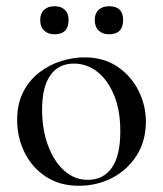

<svg xmlns="http://www.w3.org/2000/svg" viewBox="-20 -583 522 616"><path d="M233 13Q172 13 127.5 -16Q83 -45 59 -93.5Q35 -142 35 -198Q35 -250 54.5 -288Q74 -326 106 -350.5Q138 -375 176 -387Q214 -399 251 -399Q313 -399 357 -369Q401 -339 424.5 -292Q448 -245 448 -193Q448 -130 418 -83.5Q388 -37 339.5 -12Q291 13 233 13ZM262 -6Q311 -6 338.5 -44.5Q366 -83 366 -162Q366 -229 346 -277.5Q326 -326 292.5 -352.5Q259 -379 217 -379Q168 -379 141.5 -341.5Q115 -304 115 -231Q115 -168 134 -116.5Q153 -65 186 -35.5Q219 -6 262 -6ZM155 -473Q134 -473 121.5 -485Q109 -497 109 -519Q109 -540 121.5 -551.5Q134 -563 155 -563Q176 -563 188 -551.5Q200 -540 200 -519Q200 -473 155 -473ZM330 -473Q309 -473 296.5 -485Q284 -497 284 -519Q284 -540 296.5 -551.5Q309 -563 330 -563Q375 -563 375 -519Q375 -473 330 -473Z"/></svg>

Font: Cormorant Light Medium
Style: Regular
Weight: 500
Version: Version 4.000